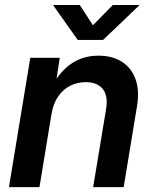

<svg xmlns="http://www.w3.org/2000/svg" viewBox="-20 -766 630 786"><path d="M190.9 -299.8 141.6 0H16.6L104 -529.3H224.6L204.1 -396L185.5 -399.9Q220.7 -469.2 269.5 -503.7Q318.4 -538.1 382.8 -538.1Q439.9 -538.1 479 -513.2Q518.1 -488.3 534.9 -441.7Q551.8 -395 540.5 -329.1L486.3 0H361.3L414.1 -317.9Q423.3 -374 400.6 -401.9Q377.9 -429.7 331.1 -429.7Q296.4 -429.7 267.1 -414.8Q237.8 -399.9 218 -371.1Q198.2 -342.3 190.9 -299.8ZM306.6 -745.6 360.4 -662.6 441.9 -745.6H550.3L549.8 -743.7L401.9 -602.5H298.3L198.2 -743.7L198.7 -745.6Z"/></svg>

Font: Inter 24pt SemiBold
Style: Italic
Weight: 600
Italic angle: -9.3988°
Designer: Rasmus Andersson
Foundry: rsms
Version: Version 4.001;git-66647c0bb